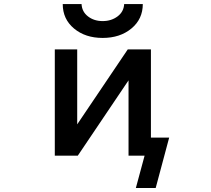

<svg xmlns="http://www.w3.org/2000/svg" viewBox="-20 -766 1040 946"><path d="M289.1 -746.1H381.8Q383.8 -708 413.6 -685.1Q443.4 -662.1 485.8 -662.1Q528.3 -662.1 559.1 -685.1Q589.8 -708 591.8 -746.1H683.6Q683.6 -671.9 627.4 -625.5Q571.3 -579.1 485.8 -579.1Q400.4 -579.1 344.7 -625.5Q289.1 -671.9 289.1 -746.1ZM613.3 -370.1 363.3 1H250V-522.5H360.4V-153.3L609.4 -522.5H723.6V-87.9H813.5L747.1 160.2H649.4L692.4 1H658.2H613.3Z"/></svg>

Font: Gen Shin Gothic Monospace Medium
Style: Regular
Weight: 500
Designer: [Source Han Sans]
Ryoko NISHIZUKA  (kana & ideographs); Paul D. Hunt (Latin, Greek & Cyrillic); Wenlong ZHANG  (bopomofo
Version: Version 1.002.20150607